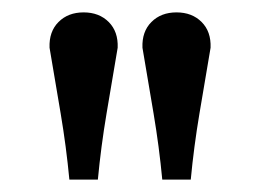

<svg xmlns="http://www.w3.org/2000/svg" viewBox="-20 -885 420 310"><path d="M92 -595Q87 -648 78 -701.5Q69 -755 60 -808Q59 -834 74.5 -849.5Q90 -865 115 -865Q140 -865 155.5 -849.5Q171 -834 170 -808Q161 -755 152 -701.5Q143 -648 138 -595ZM242 -595Q237 -648 228 -701.5Q219 -755 210 -808Q209 -834 224.5 -849.5Q240 -865 265 -865Q290 -865 305.5 -849.5Q321 -834 320 -808Q311 -755 302 -701.5Q293 -648 288 -595Z"/></svg>

Font: Gowun Batang
Style: Bold
Weight: 700
Designer: Yanghee Ryu
Foundry: Yanghee Ryu
Version: Version 2.000